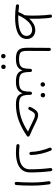

<svg xmlns="http://www.w3.org/2000/svg" viewBox="1181 -1847 927 3329"><g transform="rotate(90 1644.5 -182.5)"><path d="M54.7 -25.9Q56.2 -36.6 65.2 -43.7Q74.2 -50.8 85.4 -48.8Q137.2 -41.5 188 -38.1Q188.5 -39.1 189 -40.5Q200.2 -67.4 214.1 -94.2Q228 -121.1 243.7 -146.5Q243.7 -148.9 244.1 -151.9Q247.6 -177.2 249 -212.9Q250.5 -248.5 250.5 -291Q250.5 -341.8 248.5 -396.2Q246.6 -450.7 242.7 -501.5Q238.8 -552.2 233.4 -591.3Q231.4 -602.5 239 -611.1Q246.6 -619.6 256.3 -620.6Q268.1 -622.6 276.9 -615.2Q285.6 -607.9 287.6 -596.7Q293.5 -557.1 297.4 -507.8Q301.3 -458.5 303.2 -406.7Q305.2 -355 305.2 -307.6Q305.2 -264.2 303.7 -227.1Q345.2 -272.9 395.5 -301.8Q445.8 -330.6 503.4 -330.6Q569.8 -330.6 613 -291Q656.2 -251.5 656.2 -184.1Q656.2 -127 626.7 -87.6Q597.2 -48.3 545.2 -24.9Q493.2 -1.5 425.3 9Q357.4 19.5 281.2 19.5Q185.1 19.5 78.1 4.9Q66.4 2.9 60.1 -6.1Q53.7 -15.1 54.7 -25.9ZM498.5 -275.9Q442.4 -275.9 394.3 -240.2Q346.2 -204.6 308.1 -149.4Q270 -94.2 243.7 -35.2Q264.2 -34.7 284.2 -34.7Q346.7 -34.7 403.6 -41.7Q460.4 -48.8 505.4 -65.4Q550.3 -82 576.2 -110.1Q602.1 -138.2 602.1 -179.7Q602.1 -222.7 572.8 -249.3Q543.5 -275.9 498.5 -275.9Z M807.1 -191.4Q807.1 -280.3 809.1 -377.9Q811 -475.6 809.6 -572.8Q809.1 -584 816.9 -592.3Q824.7 -600.6 835.9 -601.1Q847.2 -601.6 855.2 -593.8Q863.3 -585.9 863.8 -574.7Q865.2 -477.5 863.5 -379.9Q861.8 -282.2 861.8 -191.9Q861.8 -137.7 872.1 -106.7Q882.3 -75.7 911.9 -62.5Q941.4 -49.3 998.5 -49.3H999Q1010.3 -49.3 1018.1 -41.3Q1025.9 -33.2 1025.9 -22Q1025.9 -10.7 1018.1 -2.9Q1010.3 4.9 999 4.9H998.5Q927.7 4.9 885.7 -14.2Q843.8 -33.2 825.4 -76.2Q807.1 -119.1 807.1 -191.4Z M971.7 -22Q971.7 -33.2 979.7 -41.3Q987.8 -49.3 999 -49.3Q1073.2 -49.3 1110.6 -67.6Q1147.9 -85.9 1160.6 -129.2Q1173.3 -172.4 1173.3 -247.1Q1174.3 -259.8 1182.9 -267.1Q1191.4 -274.4 1202.6 -273.4Q1213.9 -272.9 1221.4 -264.6Q1229 -256.3 1228 -245.1Q1228 -171.9 1239.7 -129.2Q1251.5 -86.4 1287.1 -67.9Q1322.8 -49.3 1394.5 -49.3H1395Q1406.2 -49.3 1414.1 -41.3Q1421.9 -33.2 1421.9 -22Q1421.9 -10.7 1414.1 -2.9Q1406.2 4.9 1395 4.9H1394.5Q1308.6 4.9 1263.2 -21.2Q1217.8 -47.4 1201.2 -110.8Q1179.2 -47.4 1132.8 -21.2Q1086.4 4.9 999 4.9Q987.8 4.9 979.7 -2.9Q971.7 -10.7 971.7 -22ZM1100.6 218.3Q1100.6 204.6 1110.8 193.4Q1121.1 182.1 1138.7 182.1Q1161.1 182.1 1170.9 198.7Q1177.2 207.5 1177.2 218.8Q1177.2 231 1169.2 245.1Q1161.1 259.3 1138.2 259.3Q1123 259.3 1114.7 252.2Q1106.4 245.1 1103.5 235.8Q1100.6 227.1 1100.6 218.3ZM915 220.7Q915 207 925.3 195.8Q935.5 184.6 953.1 184.6Q964.8 184.6 972.7 189.5Q980.5 194.3 985.4 201.2Q991.7 211.9 991.7 221.2Q991.7 233.9 983.6 247.8Q975.6 261.7 952.6 261.7Q937 261.7 929 254.6Q920.9 247.6 917.5 238.3Q915 229.5 915 220.7Z M1367.7 -22Q1367.7 -33.2 1375.7 -41.3Q1383.8 -49.3 1395 -49.3Q1469.2 -49.3 1506.6 -67.6Q1543.9 -85.9 1556.6 -129.2Q1569.3 -172.4 1569.3 -247.1Q1570.3 -259.8 1578.9 -267.1Q1587.4 -274.4 1598.6 -273.4Q1609.9 -272.9 1617.4 -264.6Q1625 -256.3 1624 -245.1Q1624 -171.9 1635.7 -129.2Q1647.5 -86.4 1683.1 -67.9Q1718.8 -49.3 1790.5 -49.3H1791Q1802.2 -49.3 1810.1 -41.3Q1817.9 -33.2 1817.9 -22Q1817.9 -10.7 1810.1 -2.9Q1802.2 4.9 1791 4.9H1790.5Q1704.6 4.9 1659.2 -21.2Q1613.8 -47.4 1597.2 -110.8Q1575.2 -47.4 1528.8 -21.2Q1482.4 4.9 1395 4.9Q1383.8 4.9 1375.7 -2.9Q1367.7 -10.7 1367.7 -22ZM1591.8 -465.8Q1591.8 -479.5 1602.1 -490.7Q1612.3 -502 1629.9 -502Q1652.3 -502 1662.1 -485.4Q1668.5 -476.6 1668.5 -465.3Q1668.5 -453.1 1660.4 -439Q1652.3 -424.8 1629.4 -424.8Q1614.3 -424.8 1606 -431.9Q1597.7 -439 1594.7 -448.2Q1591.8 -457 1591.8 -465.8ZM1406.2 -463.4Q1406.2 -477.1 1416.5 -488.3Q1426.8 -499.5 1444.3 -499.5Q1456.1 -499.5 1463.9 -494.6Q1471.7 -489.7 1476.6 -482.9Q1482.9 -472.2 1482.9 -462.9Q1482.9 -450.2 1474.9 -436.3Q1466.8 -422.4 1443.8 -422.4Q1428.2 -422.4 1420.2 -429.4Q1412.1 -436.5 1408.7 -445.8Q1406.2 -454.6 1406.2 -463.4Z M1972.7 -380.4Q2009.8 -380.4 2054.2 -361.8Q2098.6 -343.3 2154.8 -314.5Q2190.4 -296.4 2234.4 -276.1Q2278.3 -255.9 2332.5 -232.9Q2349.1 -226.6 2349.1 -208Q2349.1 -192.9 2336.4 -185.1Q2202.6 -93.3 2069.8 -44.2Q1937 4.9 1791 4.9Q1779.8 4.9 1771.7 -3.2Q1763.7 -11.2 1763.7 -22Q1763.7 -33.2 1771.7 -41.3Q1779.8 -49.3 1791 -49.3Q1914.1 -49.3 2029.3 -88.1Q2144.5 -127 2262.2 -204.6Q2220.7 -222.7 2186 -238.8Q2151.4 -254.9 2121.6 -270Q2071.3 -295.9 2036.4 -310.3Q2001.5 -324.7 1977.1 -324.7Q1951.7 -324.7 1930.4 -301.3Q1909.2 -277.8 1884.8 -225.1Q1880.9 -216.3 1869.1 -211.2Q1857.4 -206.1 1845.7 -213.4Q1837.9 -218.3 1834.2 -228.3Q1830.6 -238.3 1835.4 -248Q1864.3 -310.5 1896.2 -345.5Q1928.2 -380.4 1972.7 -380.4Z M2478.5 -32.7Q2479.5 -43.9 2488 -51Q2496.6 -58.1 2508.3 -57.1Q2543 -53.7 2573.7 -51.5Q2604.5 -49.3 2633.3 -49.3Q2714.8 -49.3 2778.6 -67.1Q2842.3 -85 2878.9 -127.4Q2915.5 -169.9 2915.5 -242.7Q2915.5 -329.1 2909.9 -418.7Q2904.3 -508.3 2893.6 -595.2Q2892.6 -606.4 2899.4 -615.2Q2906.2 -624 2917 -625.5Q2928.2 -627 2937.3 -620.1Q2946.3 -613.3 2947.8 -602.1Q2959 -512.2 2964.4 -421.6Q2969.7 -331.1 2969.7 -242.7Q2969.7 -154.3 2925 -99.9Q2880.4 -45.4 2803.2 -20.5Q2726.1 4.4 2627.4 4.4Q2598.1 4.4 2567.4 2.4Q2536.6 0.5 2502.9 -2.9Q2491.2 -3.9 2484.4 -12.7Q2477.5 -21.5 2478.5 -32.7ZM2541.5 -579.6Q2537.1 -590.3 2542 -600.3Q2546.9 -610.4 2557.1 -614.3Q2567.4 -618.2 2577.9 -613.8Q2588.4 -609.4 2592.3 -598.6Q2623.5 -522.9 2644.5 -434.6Q2665.5 -346.2 2668 -257.3Q2668.9 -246.1 2661.4 -237.8Q2653.8 -229.5 2642.6 -228.5Q2631.3 -228 2623 -235.4Q2614.7 -242.7 2613.8 -253.9Q2611.8 -337.4 2591.3 -422.9Q2570.8 -508.3 2541.5 -579.6Z M3122.1 -565.9Q3120.6 -577.1 3127.7 -586.2Q3134.8 -595.2 3145.5 -596.2Q3156.7 -597.7 3165.8 -590.8Q3174.8 -584 3176.3 -572.8Q3184.6 -512.7 3189.2 -465.6Q3193.8 -418.5 3196 -371.1Q3198.2 -323.7 3198.2 -261.7Q3198.2 -198.2 3195.8 -128.7Q3193.4 -59.1 3188.5 1.5Q3187.5 12.2 3178.7 19.8Q3169.9 27.3 3158.7 26.4Q3147.9 25.4 3140.4 16.8Q3132.8 8.3 3133.8 -2.4Q3139.2 -63 3141.6 -132.1Q3144 -201.2 3144 -263.7Q3144 -323.7 3141.8 -369.1Q3139.6 -414.6 3135 -460.2Q3130.4 -505.9 3122.1 -565.9Z"/></g></svg>

Font: Mikhak-DS1-FD Light
Style: Regular
Weight: 300
Designer: Amin Abedi
Version: Version 3.2